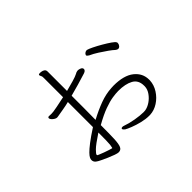

<svg xmlns="http://www.w3.org/2000/svg" viewBox="-149 -1009 1299 1299"><g transform="rotate(-45 500.0 -359.5)"><path d="M659 -10Q628 -10 591 -19Q554 -28 523.5 -40Q493 -52 480 -60Q467 -70 467 -77Q467 -85 479 -85Q481 -85 484 -85Q487 -85 491 -83Q526 -70 572.5 -62Q619 -54 651 -54Q656 -54 659.5 -54.5Q663 -55 667 -55Q692 -59 717.5 -76Q743 -93 761 -118.5Q779 -144 780 -171V-178Q780 -232 739.5 -254.5Q699 -277 631 -277Q609 -277 575.5 -272Q542 -267 495 -250Q448 -233 384 -197Q384 -114 382 -67Q380 -20 371 -0.5Q362 19 340 19Q330 19 308.5 11.5Q287 4 262 -7Q237 -18 216.5 -28Q196 -38 190 -43Q172 -54 172 -75Q172 -83 177 -93.5Q182 -104 198 -120.5Q214 -137 247 -162.5Q280 -188 337 -225V-465Q309 -458 279.5 -453Q250 -448 221 -443Q218 -442 212 -442Q199 -442 183.5 -455Q168 -468 168 -479Q168 -481 170 -485Q173 -488 179 -488Q184 -488 189 -487.5Q194 -487 201 -487Q210 -487 222 -488.5Q234 -490 260 -495Q286 -500 337 -511V-693Q337 -700 336.5 -706Q336 -712 333 -717Q332 -720 330 -724Q328 -728 328 -731V-732Q331 -738 342 -738Q345 -738 356 -736.5Q367 -735 376.5 -728.5Q386 -722 386 -707V-522Q425 -532 459.5 -542Q494 -552 511 -561Q518 -566 528 -568Q530 -569 535 -569Q544 -569 554 -565.5Q564 -562 568 -557Q572 -551 572 -546Q572 -541 567.5 -535Q563 -529 551 -525Q510 -512 468.5 -500Q427 -488 385 -477Q385 -419 385 -361Q385 -303 384 -247Q446 -280 501.5 -300.5Q557 -321 612 -324Q617 -324 623 -324.5Q629 -325 634 -325Q732 -325 782.5 -285Q833 -245 833 -183V-176Q831 -134 807 -96.5Q783 -59 746.5 -35.5Q710 -12 669 -10ZM677 -623Q690 -620 717.5 -606.5Q745 -593 776 -575Q807 -557 830 -541Q853 -525 856 -517Q858 -515 858 -512Q858 -509 858 -507Q858 -498 850.5 -488Q843 -478 832 -478Q824 -478 813 -487Q802 -498 776 -516.5Q750 -535 719.5 -554.5Q689 -574 662 -586Q658 -589 652.5 -593Q647 -597 647 -602Q647 -603 647.5 -603.5Q648 -604 648 -605Q650 -612 658 -617.5Q666 -623 674 -623ZM337 -173Q267 -127 244.5 -104.5Q222 -82 222 -75Q222 -73 224 -69Q226 -68 239 -62.5Q252 -57 269.5 -50.5Q287 -44 303 -39Q319 -34 327 -32Q329 -32 330 -34Q333 -45 334.5 -59Q336 -73 336.5 -99.5Q337 -126 337 -173Z"/></g></svg>

Font: Moon Stars Kai T HW Light
Style: Regular
Weight: 300
Designer: GuiWonder
Version: Version 1.101